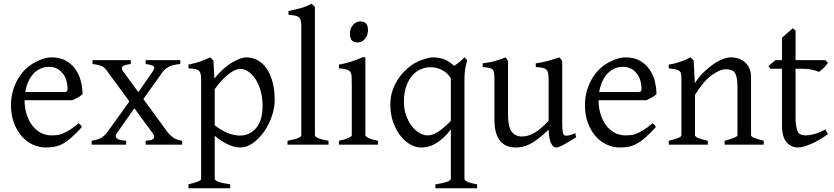

<svg xmlns="http://www.w3.org/2000/svg" viewBox="-20 -777 4480 1031"><path d="M423 -272Q414 -262 399.5 -254Q385 -246 369 -239H89L90 -283H324Q335 -283 339 -286.5Q343 -290 343 -301Q343 -314 339 -334Q335 -354 324 -372.5Q313 -391 293.5 -404.5Q274 -418 242 -418Q213 -418 189 -404.5Q165 -391 148 -367Q131 -343 121.5 -310Q112 -277 112 -238Q112 -201 122 -167Q132 -133 150.5 -107Q169 -81 196 -65.5Q223 -50 257 -50Q272 -50 286.5 -51.5Q301 -53 317.5 -60Q334 -67 354.5 -79.5Q375 -92 402 -115Q408 -112 413 -105.5Q418 -99 420 -95Q387 -59 362.5 -37.5Q338 -16 316 -4.5Q294 7 273 11Q252 15 227 15Q189 15 155 -1Q121 -17 95.5 -46.5Q70 -76 54.5 -118Q39 -160 39 -212Q39 -278 67.5 -336.5Q96 -395 147 -430Q169 -445 199.5 -457Q230 -469 256 -469Q304 -469 336 -450Q368 -431 387.5 -401.5Q407 -372 415 -337.5Q423 -303 423 -272Z M948 -433Q908 -430 886.5 -418.5Q865 -407 852 -389L732 -220L706 -258L798 -390Q815 -414 803.5 -422Q792 -430 762 -433V-454H948ZM762 0V-21Q774 -22 785 -24Q796 -26 802 -30.5Q808 -35 808 -43Q808 -51 798 -64L560 -389Q554 -398 547.5 -405.5Q541 -413 532 -418.5Q523 -424 510 -427.5Q497 -431 477 -433V-454H682V-433Q652 -430 639.5 -421.5Q627 -413 644 -390L880 -67Q891 -53 908.5 -39.5Q926 -26 958 -21V0ZM609 -64Q600 -51 602 -43Q604 -35 612 -30.5Q620 -26 632.5 -24Q645 -22 657 -21V0H472V-21Q511 -27 528 -39.5Q545 -52 556 -67L681 -241L706 -202Z M1455 -240Q1455 -198 1439.5 -152.5Q1424 -107 1398 -70Q1372 -33 1338.5 -9Q1305 15 1269 15Q1240 15 1204 -1.5Q1168 -18 1133 -48V183Q1133 191 1151.5 198.5Q1170 206 1216 213V234H992V213Q1024 205 1042 198Q1060 191 1060 183V-347Q1060 -365 1058 -377Q1056 -389 1049 -396Q1042 -403 1028.5 -406Q1015 -409 992 -410V-430Q1026 -437 1053 -446Q1080 -455 1109 -469L1126 -452L1131 -355Q1179 -414 1226.5 -441.5Q1274 -469 1302 -469Q1335 -469 1363.5 -453.5Q1392 -438 1412 -408.5Q1432 -379 1443.5 -336.5Q1455 -294 1455 -240ZM1390 -208Q1390 -251 1380 -287.5Q1370 -324 1353 -350.5Q1336 -377 1314.5 -392Q1293 -407 1269 -407Q1260 -407 1246 -402Q1232 -397 1214 -384Q1196 -371 1175.5 -350Q1155 -329 1133 -298V-104Q1178 -71 1210 -60Q1242 -49 1268 -49Q1321 -49 1355.5 -89.5Q1390 -130 1390 -208Z M1524 0V-21Q1566 -29 1582 -36Q1598 -43 1598 -51V-633Q1598 -655 1595 -667Q1592 -679 1584 -685Q1576 -691 1563 -693.5Q1550 -696 1529 -698V-718Q1564 -725 1593.5 -733Q1623 -741 1653 -757L1671 -740V-51Q1671 -43 1687.5 -35.5Q1704 -28 1744 -21V0Z M1956 -616Q1956 -588 1940 -568.5Q1924 -549 1900 -549Q1859 -549 1859 -596Q1859 -624 1875.5 -643Q1892 -662 1915 -662Q1956 -662 1956 -616ZM1800 0V-21Q1833 -28 1851 -36Q1869 -44 1869 -51V-327Q1869 -352 1868 -367.5Q1867 -383 1860.5 -391.5Q1854 -400 1840 -404Q1826 -408 1800 -410V-430Q1831 -435 1865.5 -446Q1900 -457 1925 -469H1942V-51Q1942 -45 1958.5 -36.5Q1975 -28 2010 -21V0Z M2318 234V213Q2364 206 2382.5 198.5Q2401 191 2401 183V-414Q2409 -417 2419 -423.5Q2429 -430 2439.5 -438Q2450 -446 2459 -454.5Q2468 -463 2474 -469L2489 -454Q2485 -441 2481 -424Q2478 -410 2476 -391Q2474 -372 2474 -350V183Q2474 191 2489 198.5Q2504 206 2542 213V234ZM2437 -127Q2412 -95 2390 -68.5Q2368 -42 2344.5 -23.5Q2321 -5 2296 5Q2271 15 2240 15Q2213 15 2184 -1Q2155 -17 2131 -47Q2107 -77 2091.5 -120Q2076 -163 2076 -217Q2076 -260 2089.5 -296Q2103 -332 2123 -360Q2143 -388 2165.5 -407.5Q2188 -427 2205 -437Q2233 -452 2260 -460.5Q2287 -469 2306 -469Q2335 -469 2365 -458.5Q2395 -448 2433 -410Q2433 -395 2431.5 -386Q2430 -377 2426.5 -370.5Q2423 -364 2417.5 -359.5Q2412 -355 2404 -350Q2389 -381 2358.5 -398.5Q2328 -416 2291 -416Q2264 -416 2238 -404.5Q2212 -393 2192.5 -370Q2173 -347 2161 -312.5Q2149 -278 2149 -232Q2149 -190 2161 -156.5Q2173 -123 2191.5 -99.5Q2210 -76 2232.5 -63Q2255 -50 2275 -50Q2294 -50 2312.5 -58.5Q2331 -67 2349 -81Q2367 -95 2384.5 -111.5Q2402 -128 2419 -145Q2425 -142 2430 -136.5Q2435 -131 2437 -127Z M3074 -40Q3038 -17 3008.5 -1Q2979 15 2967 15Q2950 15 2939 -7.5Q2928 -30 2926 -81Q2895 -51 2870 -32Q2845 -13 2823.5 -2.5Q2802 8 2784.5 11.5Q2767 15 2751 15Q2728 15 2707.5 8.5Q2687 2 2670.5 -15Q2654 -32 2644.5 -61Q2635 -90 2635 -136V-347Q2635 -370 2633.5 -383Q2632 -396 2626 -403Q2620 -410 2607 -412.5Q2594 -415 2572 -417V-437Q2607 -441 2635 -448.5Q2663 -456 2695 -469L2708 -450V-163Q2708 -95 2728 -69.5Q2748 -44 2783 -44Q2815 -44 2848.5 -63Q2882 -82 2926 -128V-347Q2926 -369 2923.5 -382.5Q2921 -396 2914 -403Q2907 -410 2893 -413Q2879 -416 2857 -417V-437Q2892 -441 2924.5 -450.5Q2957 -460 2984 -469L2999 -450V-124Q2999 -94 3001 -75Q3003 -56 3010 -51Q3016 -47 3030 -49Q3044 -51 3069 -62L3074 -40Z M3505 -272Q3496 -262 3481.5 -254Q3467 -246 3451 -239H3171L3172 -283H3406Q3417 -283 3421 -286.5Q3425 -290 3425 -301Q3425 -314 3421 -334Q3417 -354 3406 -372.5Q3395 -391 3375.5 -404.5Q3356 -418 3324 -418Q3295 -418 3271 -404.5Q3247 -391 3230 -367Q3213 -343 3203.5 -310Q3194 -277 3194 -238Q3194 -201 3204 -167Q3214 -133 3232.5 -107Q3251 -81 3278 -65.5Q3305 -50 3339 -50Q3354 -50 3368.5 -51.5Q3383 -53 3399.5 -60Q3416 -67 3436.5 -79.5Q3457 -92 3484 -115Q3490 -112 3495 -105.5Q3500 -99 3502 -95Q3469 -59 3444.5 -37.5Q3420 -16 3398 -4.5Q3376 7 3355 11Q3334 15 3309 15Q3271 15 3237 -1Q3203 -17 3177.5 -46.5Q3152 -76 3136.5 -118Q3121 -160 3121 -212Q3121 -278 3149.5 -336.5Q3178 -395 3229 -430Q3251 -445 3281.5 -457Q3312 -469 3338 -469Q3386 -469 3418 -450Q3450 -431 3469.5 -401.5Q3489 -372 3497 -337.5Q3505 -303 3505 -272Z M3871 0V-21Q3940 -39 3940 -51V-309Q3940 -339 3936.5 -357.5Q3933 -376 3925.5 -386.5Q3918 -397 3906 -401Q3894 -405 3877 -405Q3847 -405 3803.5 -374.5Q3760 -344 3712 -268V-51Q3712 -43 3730.5 -35.5Q3749 -28 3781 -21V0H3571V-21Q3603 -29 3621 -36Q3639 -43 3639 -51V-347Q3639 -366 3637.5 -377.5Q3636 -389 3629.5 -395Q3623 -401 3609.5 -404Q3596 -407 3571 -410V-430Q3604 -435 3632.5 -445Q3661 -455 3688 -469L3705 -452L3711 -330Q3732 -363 3758 -388.5Q3784 -414 3810 -432Q3836 -450 3861 -459.5Q3886 -469 3905 -469Q3926 -469 3945.5 -462.5Q3965 -456 3980 -443Q3995 -430 4004 -409.5Q4013 -389 4013 -362V-51Q4013 -44 4028 -37.5Q4043 -31 4081 -21V0Z M4426 -57Q4378 -22 4334 -3.5Q4290 15 4264 15Q4230 15 4204.5 -12.5Q4179 -40 4179 -108V-408H4116L4106 -422L4144 -454H4179V-574L4237 -625L4252 -613V-454H4412L4426 -440Q4417 -426 4402 -411Q4387 -396 4377 -391Q4365 -397 4341 -402.5Q4317 -408 4278 -408H4252V-150Q4252 -121 4255 -101.5Q4258 -82 4264 -70.5Q4270 -59 4280 -54.5Q4290 -50 4305 -50Q4322 -50 4348 -56Q4374 -62 4412 -82L4426 -57Z"/></svg>

Font: Kalpurush
Style: Regular
Weight: 400
Designer: Md. Tanbin Islam Siyam
Foundry: Tanbin Islam Siyam
Version: Version 0.258